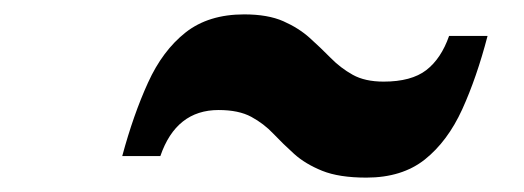

<svg xmlns="http://www.w3.org/2000/svg" viewBox="-20 -560 728 267"><path d="M284 -407Q225 -407 203 -343H150Q165.5 -400.5 185.8 -445Q206 -489.5 238 -514.8Q270 -540 319.5 -540Q352.5 -540 374 -530.5Q395.5 -521 410.8 -507.2Q426 -493.5 439.8 -479.5Q453.5 -465.5 470.5 -456Q487.5 -446.5 513.5 -446.5Q552 -446.5 572.8 -462.5Q593.5 -478.5 604.5 -510H658Q643 -452.5 622.8 -408Q602.5 -363.5 570.8 -338.2Q539 -313 489.5 -313Q451.5 -313 428 -322.5Q404.5 -332 389 -346Q373.5 -360 360.2 -374Q347 -388 329.5 -397.5Q312 -407 284 -407Z"/></svg>

Font: Bodoni* 06pt Fatface
Style: Italic
Weight: 900
Italic angle: -13°
Version: Version 2.3